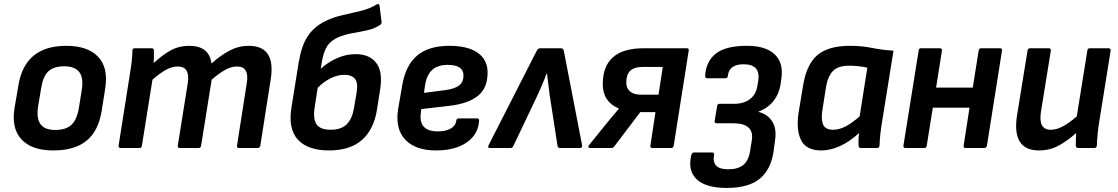

<svg xmlns="http://www.w3.org/2000/svg" viewBox="-20 -730 5514 947"><path d="M243 12Q136 12 85.5 -43Q35 -98 52 -199L71 -310Q103 -504 307 -504Q412 -504 463.5 -450.5Q515 -397 499 -294L482 -186Q466 -84 407 -36Q348 12 243 12ZM253 -89Q305 -89 332 -114Q359 -139 369 -197L383 -285Q393 -346 371 -374.5Q349 -403 297 -403Q245 -403 218.5 -378Q192 -353 183 -295L168 -206Q159 -148 179 -118.5Q199 -89 253 -89Z M575 0Q564 0 565 -12L621 -367Q626 -396 629.5 -426Q633 -456 633 -480Q633 -492 645 -492H728Q739 -492 739 -481Q740 -452 738 -419Q781 -459 822 -481.5Q863 -504 913 -504Q1012 -504 1023 -417Q1068 -457 1112.5 -480.5Q1157 -504 1207 -504Q1342 -504 1315 -337L1264 -12Q1262 0 1251 0H1159Q1147 0 1149 -12L1197 -319Q1211 -402 1149 -402Q1121 -402 1091 -385.5Q1061 -369 1024 -337L972 -12Q970 0 960 0H867Q855 0 857 -12L906 -319Q919 -402 857 -402Q829 -402 800 -386.5Q771 -371 732 -337L680 -12Q679 0 668 0Z M1603 12Q1498 12 1449 -41.5Q1400 -95 1418 -203L1453 -421Q1467 -505 1497.5 -551Q1528 -597 1581 -624Q1620 -644 1666.5 -654.5Q1713 -665 1758.5 -676Q1804 -687 1838 -708Q1850 -715 1852 -702L1862 -623Q1863 -613 1856 -608Q1828 -589 1792.5 -581Q1757 -573 1719 -566.5Q1681 -560 1648 -546Q1613 -531 1594.5 -503.5Q1576 -476 1568 -428L1562 -391Q1596 -422 1641 -442.5Q1686 -463 1734 -463Q1802 -463 1835.5 -420Q1869 -377 1855 -289L1839 -187Q1823 -90 1764.5 -39Q1706 12 1603 12ZM1532 -201Q1523 -143 1541.5 -116.5Q1560 -90 1611 -90Q1663 -90 1690 -117Q1717 -144 1726 -197L1739 -274Q1747 -322 1730.5 -341.5Q1714 -361 1678 -361Q1645 -361 1610 -343.5Q1575 -326 1547 -297Z M2131 12Q2028 12 1978 -42Q1928 -96 1944 -194L1964 -310Q1981 -409 2038 -456.5Q2095 -504 2196 -504Q2288 -504 2336.5 -469.5Q2385 -435 2385 -372Q2385 -296 2337.5 -257.5Q2290 -219 2197 -208L2058 -192L2056 -175Q2042 -82 2140 -82Q2178 -82 2202.5 -95.5Q2227 -109 2230 -133Q2231 -146 2242 -146H2333Q2344 -146 2343 -134Q2339 -67 2282 -27.5Q2225 12 2131 12ZM2071 -272 2180 -286Q2226 -293 2246 -309.5Q2266 -326 2266 -358Q2266 -410 2188 -410Q2139 -410 2112 -385.5Q2085 -361 2077 -312Z M2396 0Q2383 0 2390 -14L2627 -479Q2633 -492 2645 -492H2747Q2758 -492 2761 -479L2851 -14Q2853 0 2840 0H2742Q2732 0 2730 -10L2691 -262Q2688 -289 2684.5 -314.5Q2681 -340 2678 -367H2676Q2666 -340 2655 -314.5Q2644 -289 2632 -262L2512 -10Q2508 0 2498 0Z M2890 0Q2884 0 2882.5 -4.5Q2881 -9 2885 -14L2974 -124Q2988 -141 3002 -158Q3016 -175 3032 -193V-195Q2953 -228 2953 -315Q2953 -492 3155 -492H3367Q3379 -492 3377 -481L3303 -12Q3301 0 3290 0H3198Q3186 0 3188 -12L3213 -177H3138L3010 -8Q3005 0 2995 0ZM3141 -263H3228L3249 -400H3153Q3108 -400 3088.5 -381Q3069 -362 3069 -323Q3069 -295 3087.5 -279Q3106 -263 3141 -263Z M3564 197Q3461 197 3416 154Q3371 111 3390 34Q3394 22 3403 22H3492Q3504 22 3502 34Q3489 105 3571 105Q3621 105 3647 83Q3673 61 3680 13L3688 -37Q3702 -122 3596 -122H3515Q3503 -122 3505 -134L3517 -206Q3518 -218 3529 -218H3601Q3649 -218 3679.5 -241.5Q3710 -265 3716 -309L3720 -332Q3732 -413 3648 -413Q3576 -413 3570 -356Q3569 -344 3558 -344H3469Q3458 -344 3458 -356Q3462 -427 3510.5 -465.5Q3559 -504 3664 -504Q3757 -504 3801 -462Q3845 -420 3834 -343L3830 -314Q3823 -268 3795.5 -232.5Q3768 -197 3722 -180V-178Q3769 -165 3790 -129Q3811 -93 3803 -40L3796 14Q3783 106 3727.5 151.5Q3672 197 3564 197Z M4031 12Q3956 12 3931 -39Q3906 -90 3919 -175L3941 -308Q3958 -413 4012 -458.5Q4066 -504 4171 -504Q4230 -504 4279 -494Q4328 -484 4387 -480L4330 -125Q4325 -96 4322 -67.5Q4319 -39 4318 -12Q4318 0 4305 0H4226Q4215 0 4215 -12Q4214 -26 4214.5 -42Q4215 -58 4217 -74Q4172 -32 4124 -10Q4076 12 4031 12ZM4089 -90Q4118 -90 4149 -105.5Q4180 -121 4220 -156L4258 -396Q4239 -401 4214 -403.5Q4189 -406 4168 -406Q4114 -406 4088.5 -380Q4063 -354 4054 -300L4036 -185Q4029 -141 4040 -115.5Q4051 -90 4089 -90Z M4446 0Q4435 0 4436 -12L4511 -480Q4512 -492 4523 -492H4615Q4627 -492 4626 -480L4597 -298H4778L4807 -480Q4809 -492 4819 -492H4912Q4925 -492 4922 -480L4848 -12Q4845 0 4835 0H4743Q4731 0 4733 -12L4762 -199H4581L4551 -12Q4549 0 4539 0Z M5104 12Q5037 12 5010 -31.5Q4983 -75 4996 -159L5048 -480Q5049 -492 5061 -492H5152Q5165 -492 5163 -480L5114 -177Q5101 -90 5162 -90Q5191 -90 5222 -106.5Q5253 -123 5291 -156L5343 -480Q5344 -492 5355 -492H5447Q5459 -492 5458 -480L5401 -125Q5392 -66 5390 -12Q5389 0 5377 0H5298Q5287 0 5286 -12Q5286 -26 5286.5 -42Q5287 -58 5288 -74Q5246 -36 5202 -12Q5158 12 5104 12Z"/></svg>

Font: Sofia Sans
Style: Bold Italic
Weight: 700
Italic angle: -9°
Designer: Botio Nikoltchev, Ani Petrova
Foundry: lettersoup
Version: Version 4.101; ttfautohint (v1.8.4.7-5d5b)